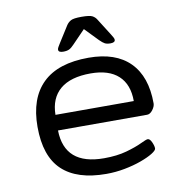

<svg xmlns="http://www.w3.org/2000/svg" viewBox="-81 -793 822 874"><g transform="rotate(-10 330.0 -356.0)"><path d="M341 6Q206 6 137.5 -58.5Q69 -123 69 -259Q69 -391 140 -460Q211 -529 352 -529Q477 -529 542.5 -463Q608 -397 608 -273Q608 -259 596 -243Q584 -227 570 -227H158Q161 -66 343 -66Q403 -66 447.5 -78.5Q492 -91 519 -104Q546 -117 553 -117Q563 -117 571 -99.5Q579 -82 579 -70Q579 -61 558 -48Q537 -35 502.5 -22.5Q468 -10 426 -2Q384 6 341 6ZM159 -299H521Q521 -376 477 -416.5Q433 -457 349 -457Q256 -457 208 -416.5Q160 -376 159 -299ZM244 -576Q222 -576 222 -589Q222 -594 226 -601Q230 -608 235 -616L283 -692Q291 -704 303.5 -711Q316 -718 353 -718Q391 -718 403.5 -711Q416 -704 423 -692L471 -616Q476 -608 480 -601Q484 -594 484 -589Q484 -576 462 -576Q446 -576 436.5 -581Q427 -586 413 -600L354 -661L295 -600Q282 -586 271.5 -581Q261 -576 244 -576Z"/></g></svg>

Font: Asap Expanded
Style: Regular
Weight: 400
Width: 7
Designer: Pablo Cosgaya
Foundry: Omnibus-Type
Version: Version 3.001; ttfautohint (v1.8.4.7-5d5b)